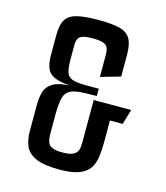

<svg xmlns="http://www.w3.org/2000/svg" viewBox="-98 -710 682 787"><g transform="rotate(15 242.5 -317.0)"><path d="M227 0Q158 0 124.5 -16Q91 -32 80 -59Q69 -86 69 -120V-232Q69 -265 76.5 -289Q84 -313 108 -327.5Q132 -342 180 -344Q136 -347 112.5 -357.5Q89 -368 80.5 -389.5Q72 -411 72 -444V-527Q72 -573 86 -595.5Q100 -618 133.5 -626Q167 -634 224 -634Q280 -634 312.5 -626Q345 -618 359 -595Q373 -572 373 -527V-434L289 -410V-501Q289 -522 284 -533.5Q279 -545 264 -550Q249 -555 219 -555Q193 -555 178.5 -550.5Q164 -546 159 -535.5Q154 -525 154 -508V-451Q154 -415 159.5 -395.5Q165 -376 184.5 -369Q204 -362 245 -362H297V-331L245 -330Q206 -329 186 -319Q166 -309 160 -286.5Q154 -264 153 -223V-134Q153 -122 154.5 -110.5Q156 -99 161.5 -90Q167 -81 181 -76Q195 -71 219 -71Q246 -71 260.5 -76.5Q275 -82 281 -91.5Q287 -101 288 -112Q289 -123 289 -134V-312H448L429 -248H375V-157Q375 -122 371 -93Q367 -64 353 -43.5Q339 -23 309 -11.5Q279 0 227 0Z"/></g></svg>

Font: Smooch Sans Thin SemiBold
Style: Regular
Weight: 600
Version: Version 1.010